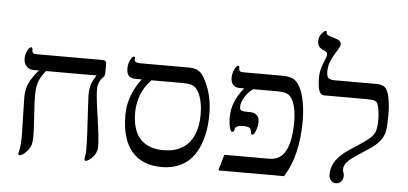

<svg xmlns="http://www.w3.org/2000/svg" viewBox="-54 -935 2260 1063"><g transform="rotate(5 1076.0 -403.5)"><path d="M520 -481.9Q520 -467.8 512.2 -460Q481.9 -430.7 481.9 -388.2Q481.9 -349.1 499 -234.4Q516.1 -119.1 516.1 -73.2Q516.1 -52.2 506.6 -34.4Q497.1 -16.6 480.2 -2.7Q463.4 11.2 454.1 11.2Q446.8 11.2 446.8 0Q446.8 -5.9 449.5 -18.6Q452.1 -31.2 452.1 -54.2Q452.1 -114.7 440.4 -300.8L438 -355Q438 -390.1 446.8 -414.6Q455.6 -439 473.1 -464.8H191.9Q163.6 -429.7 153.3 -400.4Q143.1 -371.1 143.1 -318.8Q143.1 -292 148.4 -212.4Q153.8 -132.3 153.8 -99.1Q153.8 -68.4 148.2 -49.8Q142.6 -31.2 121.6 -9.5Q100.6 12.2 85.9 12.2Q79.1 12.2 79.1 2.9L81.1 -4.9Q89.8 -35.6 89.8 -99.1L87.4 -199.2L85 -310.1Q85 -353.5 100.6 -388.2Q116.2 -422.9 152.8 -464.8H122.1Q97.2 -464.8 82.5 -481.7Q67.9 -498.5 67.9 -524.9Q67.9 -547.4 78.6 -568.1Q89.4 -588.9 99.1 -588.9Q106.9 -588.9 106.9 -573.2Q106.9 -553.2 127.9 -553.2H490.2Q508.3 -553.2 514.2 -548.8Q520 -544.4 520 -533.2Z M1113.8 -304.2Q1113.8 -207.5 1085.2 -134.8Q1056.6 -62 1003.2 -26.6Q949.7 8.8 876 8.8Q766.6 8.8 708.7 -59.8Q650.9 -128.4 650.9 -261.2Q650.9 -317.4 670.9 -370.1Q690.9 -422.9 724.6 -464.8H689.9Q665.5 -464.8 652.6 -477.1Q639.6 -489.3 639.6 -520Q639.6 -541.5 649.7 -564.2Q659.7 -586.9 670.9 -586.9Q676.8 -586.9 676.8 -580.1L675.8 -568.8Q675.8 -561.5 684.8 -557.4Q693.8 -553.2 702.6 -553.2H976.6Q1013.2 -553.2 1033.7 -540Q1054.2 -526.9 1073.7 -487.3Q1093.3 -447.8 1103.5 -402.6Q1113.8 -357.4 1113.8 -304.2ZM1065.9 -295.9Q1065.9 -337.9 1059.1 -370.1Q1052.2 -402.3 1039.3 -425Q1026.4 -447.8 1008.5 -456.3Q990.7 -464.8 951.7 -464.8H777.8Q741.2 -426.8 722.4 -379.2Q703.6 -331.5 703.6 -279.8Q703.6 -182.6 747.8 -133.8Q792 -85 877 -85Q937 -85 979.5 -109.6Q1022 -134.3 1043.9 -183.3Q1065.9 -232.4 1065.9 -295.9Z M1631.8 -314Q1631.8 -119.6 1555.7 0H1190.4L1215.8 -88.9H1462.4Q1498 -88.9 1520.3 -103Q1542.5 -117.2 1556.4 -143.6Q1570.3 -169.9 1577.9 -210Q1585.4 -250 1585.4 -305.2Q1585.4 -360.8 1573.2 -399.4Q1561 -438 1541.5 -451.4Q1522 -464.8 1475.6 -464.8H1343.8Q1318.8 -448.7 1299.3 -417.7Q1279.8 -386.7 1279.8 -360.8Q1279.8 -345.7 1288.8 -341.3Q1297.9 -336.9 1321.3 -336.9H1337.4Q1361.3 -336.9 1375 -324Q1388.7 -311 1388.7 -287.1Q1388.7 -263.2 1379.2 -238Q1369.6 -212.9 1360.8 -212.9Q1351.6 -212.9 1351.6 -225.1Q1351.6 -240.2 1343.3 -248.5Q1335 -256.8 1308.6 -256.8Q1259.8 -256.8 1259.8 -231.9Q1257.8 -219.2 1247.6 -219.2Q1239.7 -219.2 1233.6 -242.9Q1227.5 -266.6 1227.5 -297.9Q1227.5 -386.7 1293.5 -464.8H1267.6Q1244.1 -464.8 1231.4 -479Q1218.8 -493.2 1218.8 -518.1Q1218.8 -541 1229.5 -564Q1240.2 -586.9 1250.5 -586.9Q1252.9 -586.9 1254.9 -584Q1256.8 -581.1 1256.8 -578.1V-568.8Q1256.8 -553.2 1277.8 -553.2H1496.6Q1536.6 -553.2 1558.3 -542Q1580.1 -530.8 1596.9 -499.5Q1613.8 -468.3 1622.8 -418.5Q1631.8 -368.7 1631.8 -314Z M2101.6 -388.2Q2101.6 -324.7 2095.9 -295.9Q2090.3 -267.1 2069.1 -240.7Q2047.9 -214.4 1999.5 -183.6Q1926.8 -137.2 1908.7 -121.1Q1890.6 -105 1884 -91.8Q1877.4 -78.6 1877.4 -65.9Q1877.4 -59.1 1881.1 -49.3Q1884.8 -39.6 1884.8 -32.2Q1884.8 -10.7 1873.5 1.7Q1862.3 14.2 1845.7 14.2Q1827.6 14.2 1816.7 1.2Q1805.7 -11.7 1805.7 -32.2Q1805.7 -66.9 1822.8 -97.7Q1839.8 -128.4 1881.3 -161.1Q1899.4 -174.8 1941.9 -201.7Q1987.3 -231 2010.3 -250.7Q2033.2 -270.5 2040.8 -292.5Q2048.3 -314.5 2048.3 -359.9Q2048.3 -378.9 2044.7 -405.5Q2041 -432.1 2035.6 -444.1Q2030.3 -456.1 2018.3 -460.4Q2006.3 -464.8 1967.8 -464.8H1738.8Q1717.3 -464.8 1709 -489.3Q1700.7 -513.7 1700.7 -563Q1700.7 -602.5 1718.8 -644Q1734.4 -680.7 1734.4 -690.9Q1734.4 -700.2 1728.5 -705.3Q1722.7 -710.4 1711.4 -714.8Q1691.4 -723.1 1685.1 -734.9Q1678.7 -746.6 1678.7 -763.2Q1678.7 -776.9 1684.6 -789.6Q1690.4 -802.2 1700 -811.5Q1709.5 -820.8 1715.3 -820.8Q1720.2 -820.8 1720.9 -818.6Q1721.7 -816.4 1721.7 -811Q1721.7 -805.2 1725.6 -801.8Q1729.5 -798.3 1744.6 -793Q1786.6 -781.2 1795.7 -773.7Q1804.7 -766.1 1804.7 -753.9Q1804.7 -744.1 1795.2 -729.2Q1785.6 -714.4 1774.2 -694.6Q1762.7 -674.8 1753.2 -650.9Q1743.7 -627 1743.7 -599.1Q1743.7 -571.3 1753.2 -562.3Q1762.7 -553.2 1789.6 -553.2H2021.5Q2050.8 -553.2 2067.6 -540Q2084.5 -526.9 2093 -484.4Q2101.6 -441.9 2101.6 -388.2Z"/></g></svg>

Font: Tinos
Style: Regular
Weight: 400
Designer: Steve Matteson
Foundry: Monotype Imaging Inc.
Version: Version 1.23